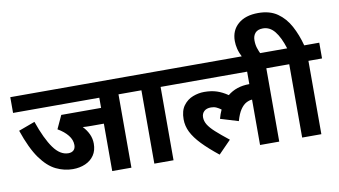

<svg xmlns="http://www.w3.org/2000/svg" viewBox="-86 -1100 2329 1320"><g transform="rotate(-10 1078.5 -439.5)"><path d="M736 -512V0H602V-331H516Q476 -331 455 -333Q481 -306 495.5 -274.5Q510 -243 510 -208Q510 -160 487.5 -127Q465 -94 426 -77Q387 -60 339 -60Q279 -60 222 -87.5Q165 -115 114.5 -185Q64 -255 20 -384L134 -426Q177 -302 223.5 -237.5Q270 -173 327 -173Q350 -173 363.5 -185.5Q377 -198 377 -222Q377 -258 351.5 -290Q326 -322 281 -348L324 -441H602V-512H0V-622H831V-512Z M1030 -512V0H896V-512H816V-622H1125V-512Z M1110 -512V-622H1862V-512H1768V0H1634V-317Q1614 -316 1592.5 -304.5Q1571 -293 1552 -265Q1533 -237 1519 -187L1394 -225Q1403 -258 1416 -286Q1400 -298 1383.5 -305.5Q1367 -313 1346 -313Q1315 -313 1298 -297Q1281 -281 1281 -255Q1281 -229 1296 -204Q1311 -179 1345 -148Q1379 -117 1436 -72L1349 17Q1279 -39 1234.5 -85.5Q1190 -132 1168.5 -175Q1147 -218 1147 -265Q1147 -325 1173.5 -360.5Q1200 -396 1239.5 -411Q1279 -426 1318 -426Q1368 -426 1406 -413.5Q1444 -401 1482 -375Q1543 -425 1632 -425H1634V-512Z M1619 -615Q1601 -650 1594 -678.5Q1587 -707 1587 -734Q1587 -808 1638 -852Q1689 -896 1778 -896Q1859 -896 1912 -859Q1965 -822 1998.5 -760Q2032 -698 2052 -622H2157V-512H2062V0H1928V-512H1848V-622H1933Q1908 -702 1874 -744Q1840 -786 1792 -786Q1756 -786 1738.5 -766.5Q1721 -747 1721 -715Q1721 -685 1729 -660.5Q1737 -636 1748 -614Z"/></g></svg>

Font: RS Noto Sans
Style: Bold
Weight: 700
Designer: Monotype Design Team
Foundry: Monotype Imaging Inc.
Version: Version 3.10